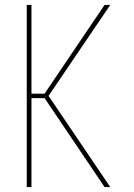

<svg xmlns="http://www.w3.org/2000/svg" viewBox="-20 -755 540 775"><path d="M88 0V-735H107V-377H160L402 -735H425L176 -368L425 0H402L160 -359H107V0Z"/></svg>

Font: Iosevka Thin
Style: Regular
Weight: 100
Monospace: yes
Designer: Belleve Invis
Foundry: Belleve Invis
Version: Version 32.5.0; ttfautohint (v1.8.4)